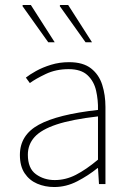

<svg xmlns="http://www.w3.org/2000/svg" viewBox="-20 -740 526 772"><path d="M198 12Q161 12 129.5 -1.5Q98 -15 79 -43.5Q60 -72 60 -117Q60 -197 136 -238.5Q212 -280 374 -298Q375 -337 366.5 -375Q358 -413 332 -437.5Q306 -462 256 -462Q205 -462 164 -442.5Q123 -423 100 -406L84 -428Q99 -440 125 -454.5Q151 -469 185 -479.5Q219 -490 258 -490Q314 -490 346 -465Q378 -440 391 -399Q404 -358 404 -310V0H378L374 -64H372Q335 -34 290.5 -11Q246 12 198 12ZM200 -16Q244 -16 285 -37Q326 -58 374 -98V-272Q269 -260 207.5 -239.5Q146 -219 119 -189Q92 -159 92 -118Q92 -63 124.5 -39.5Q157 -16 200 -16ZM174 -570 70 -716 72 -720H104L200 -570ZM324 -570 220 -716 222 -720H254L350 -570Z"/></svg>

Font: Mada ExtraLight
Style: Regular
Weight: 250
Designer: Khaled Hosny
Version: Version 1.5